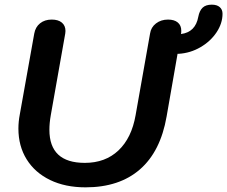

<svg xmlns="http://www.w3.org/2000/svg" viewBox="-20 -794 975 824"><path d="M935 -735Q935 -694 909.5 -655.5Q884 -617 840.5 -591.5Q797 -566 746 -563H742L695 -294Q669 -144 580.5 -67Q492 10 347 10Q260 10 195 -21.5Q130 -53 94.5 -110Q59 -167 59 -242Q59 -272 65 -303L127 -650Q132 -678 152 -694Q172 -710 202 -710Q230 -710 245.5 -697Q261 -684 261 -661Q261 -654 260 -650L198 -300Q192 -266 192 -237Q192 -95 344 -95Q432 -95 488.5 -148.5Q545 -202 562 -300L624 -650Q628 -677 649.5 -693.5Q671 -710 701 -710Q728 -710 743 -697.5Q758 -685 758 -662Q758 -654 757 -650V-648Q819 -656 831 -722Q836 -748 849.5 -761Q863 -774 889 -774Q911 -774 923 -763.5Q935 -753 935 -735Z"/></svg>

Font: Kodchasan
Style: Bold Italic
Weight: 700
Italic angle: -10°
Version: Version 1.000; ttfautohint (v1.6)